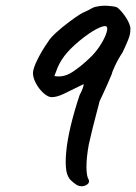

<svg xmlns="http://www.w3.org/2000/svg" viewBox="-20 -413 471 664"><path d="M246 227Q234 219 224.5 210Q215 201 210 181Q205 154 209 112Q213 70 225.5 18.5Q238 -33 256 -86Q261 -94 265.5 -106Q270 -118 269 -122Q223 -99 199.5 -88Q176 -77 159 -77Q146 -77 130.5 -91Q115 -105 104.5 -124.5Q94 -144 94 -160Q94 -176 110 -208Q126 -240 146 -268Q154 -282 175 -301Q196 -320 219.5 -337.5Q243 -355 256 -363Q264 -368 272 -371.5Q280 -375 288 -379Q296 -384 303 -387Q310 -390 314 -390Q330 -394 351 -393Q372 -392 384 -388Q396 -380 411.5 -358.5Q427 -337 431 -317Q431 -307 430 -298.5Q429 -290 423.5 -276Q418 -262 404 -232Q388 -208 377.5 -185Q367 -162 367 -158Q362 -145 352.5 -124Q343 -103 335 -85.5Q327 -68 324 -62Q322 -52 315 -26.5Q308 -1 300.5 29.5Q293 60 287 87Q279 131 279 164Q279 197 287 209Q291 221 276.5 228Q262 235 246 227ZM168 -150Q200 -144 230.5 -164Q261 -184 292 -214Q309 -230 323.5 -251.5Q338 -273 345.5 -292Q353 -311 350 -319Q346 -327 324 -317.5Q302 -308 270 -284Q234 -256 212.5 -231.5Q191 -207 179 -179Z"/></svg>

Font: Caveat SemiBold
Style: Regular
Weight: 600
Designer: Pablo Impallari
Foundry: Pablo Impallari
Version: Version 2.000